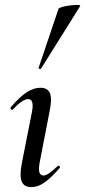

<svg xmlns="http://www.w3.org/2000/svg" viewBox="-20 -752 346 781"><path d="M107 9Q77 9 68 -14.5Q59 -38 69 -89L110 -297Q120 -349 94 -349Q84 -349 68 -338.5Q52 -328 33 -307Q29 -303 25 -307.5Q21 -312 24 -316Q60 -358 88.5 -376.5Q117 -395 144 -395Q174 -395 183 -373Q192 -351 183 -306L141 -89Q136 -60 141 -49Q146 -38 156 -38Q167 -38 181.5 -48.5Q196 -59 214 -76Q218 -80 222 -76Q226 -72 222 -68Q190 -31 163 -11Q136 9 107 9ZM147 -473Q146 -470 140.5 -472Q135 -474 137 -476L218 -716Q220 -720 234 -724Q248 -728 265.5 -730Q283 -732 295.5 -732Q308 -732 306 -727Z"/></svg>

Font: Cormorant SemiBold
Style: Italic
Weight: 600
Italic angle: -10°
Designer: Christian Thalmann (Catharsis Fonts)
Foundry: Catharsis Fonts
Version: Version 4.000